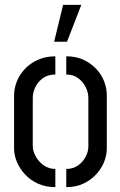

<svg xmlns="http://www.w3.org/2000/svg" viewBox="-20 -770 494 791"><path d="M203 -598 240 -750H315L256 -598ZM208 1Q169 1 137.5 -13Q106 -27 84 -50.5Q62 -74 50 -102Q38 -130 38 -158V-377Q38 -405 49 -433.5Q60 -462 82 -485.5Q104 -509 136 -523.5Q168 -538 208 -538V-463Q178 -463 157.5 -448.5Q137 -434 126 -412Q115 -390 115 -367V-168Q115 -148 127 -126Q139 -104 160 -89Q181 -74 208 -74ZM253 1V-74Q281 -74 301.5 -88.5Q322 -103 333 -124.5Q344 -146 344 -166V-367Q344 -389 333 -411Q322 -433 302 -448Q282 -463 253 -463V-538Q294 -538 324.5 -523.5Q355 -509 377 -485.5Q399 -462 409.5 -433.5Q420 -405 420 -377V-158Q420 -130 408.5 -102Q397 -74 375 -50.5Q353 -27 322.5 -13Q292 1 253 1Z"/></svg>

Font: Stick No Bills ExtraLight
Style: Regular
Weight: 400
Version: Version 2.000